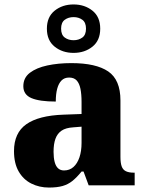

<svg xmlns="http://www.w3.org/2000/svg" viewBox="-20 -834 654 864"><path d="M200 10Q157 10 121 -8Q85 -26 64 -62.5Q43 -99 43 -154Q43 -236 98.5 -275Q154 -314 265 -318L347 -321V-375Q347 -410 342 -434.5Q337 -459 325 -472Q313 -485 291 -485Q270 -485 257 -472Q244 -459 237.5 -435Q231 -411 231 -377Q158 -377 121.5 -392.5Q85 -408 85 -446Q85 -484 114.5 -506.5Q144 -529 193 -539.5Q242 -550 301 -550Q412 -550 467 -512.5Q522 -475 522 -382V-128Q522 -101 527.5 -85.5Q533 -70 546.5 -63.5Q560 -57 582 -57H586V0H379L356 -62H347Q325 -35 305.5 -19.5Q286 -4 261.5 3Q237 10 200 10ZM268 -67Q293 -67 310.5 -82.5Q328 -98 337.5 -126Q347 -154 347 -191V-264L310 -261Q276 -259 257 -246Q238 -233 229.5 -209.5Q221 -186 221 -151Q221 -124 226 -105Q231 -86 241.5 -76.5Q252 -67 268 -67ZM311 -596Q261 -596 226 -624Q191 -652 191 -705Q191 -758 226 -786Q261 -814 311 -814Q361 -814 396 -786Q431 -758 431 -705Q431 -652 396 -624Q361 -596 311 -596ZM311 -653Q334 -653 350.5 -665Q367 -677 367 -705Q367 -733 350.5 -745Q334 -757 311 -757Q288 -757 271.5 -745Q255 -733 255 -705Q255 -677 271.5 -665Q288 -653 311 -653Z"/></svg>

Font: Noto Serif Armenian ExtraBold
Style: Regular
Weight: 800
Version: Version 2.007